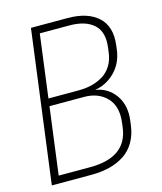

<svg xmlns="http://www.w3.org/2000/svg" viewBox="-116 -865 801 950"><g transform="rotate(-15 285.0 -390.0)"><path d="M132.8 -779.8H319.8Q422.4 -779.8 476.1 -730.7Q529.8 -681.6 518.1 -587.9L515.1 -564Q506.3 -497.6 462.9 -454.1Q419.4 -410.6 359.9 -400.9Q424.3 -391.6 461.4 -339.1Q498.5 -286.6 488.8 -210.9L485.8 -187Q479.5 -138.2 458.3 -101.8Q437 -65.4 403.6 -43.5Q370.1 -21.5 327.9 -10.7Q285.6 0 234.9 0H30.8ZM297.9 -381.8H121.1L76.2 -38.1H237.8Q425.3 -38.1 443.8 -187L446.8 -210.9Q457 -292.5 413.8 -337.2Q370.6 -381.8 297.9 -381.8ZM319.8 -742.2H168L126 -419.9H279.8Q315.9 -419.9 346.7 -427.2Q377.4 -434.6 404.8 -450.7Q432.1 -466.8 450.2 -495.6Q468.3 -524.4 473.1 -564L476.1 -587.9Q486.3 -666 443.8 -704.1Q401.4 -742.2 319.8 -742.2Z"/></g></svg>

Font: Cooper Hewitt
Style: Light Italic
Weight: 704
Designer: Village Type and Design LLC
Foundry: Cooper Hewitt Smithsonian Design Museum
Version: 1.000